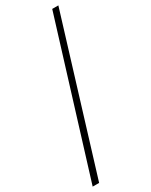

<svg xmlns="http://www.w3.org/2000/svg" viewBox="-239 -811 811 1031"><g transform="rotate(-30 166.5 -295.5)"><path d="M3 172H43L330 -763H292Z"/></g></svg>

Font: Noto Serif TC ExtraLight
Style: Regular
Weight: 200
Designer: Ryoko NISHIZUKA 西塚涼子 (kana & ideographs); Frank Grießhammer (Latin, Greek & Cyrillic); Wenlong ZHANG 张文龙 (bopomofo); San
Foundry: Adobe
Version: Version 2.001;hotconv 1.1.0;makeotfexe 2.6.0